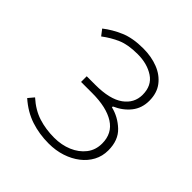

<svg xmlns="http://www.w3.org/2000/svg" viewBox="-153 -659 791 791"><g transform="rotate(45 242.5 -263.5)"><path d="M243 13Q188 13 139.5 -3Q91 -19 48 -57L69 -82Q108 -47 150.5 -33.5Q193 -20 242 -20Q285 -20 320.5 -35Q356 -50 377.5 -77.5Q399 -105 399 -143Q399 -202 352.5 -231.5Q306 -261 223 -261H158V-294H208Q292 -294 333.5 -324Q375 -354 375 -403Q375 -456 336.5 -481.5Q298 -507 242 -507Q187 -507 152 -492Q117 -477 84 -452L64 -478Q97 -504 139 -522Q181 -540 242 -540Q289 -540 327.5 -525Q366 -510 389 -480Q412 -450 412 -405Q412 -362 387.5 -331Q363 -300 322 -282V-277Q367 -266 402 -233Q437 -200 437 -141Q437 -107 422 -79Q407 -51 380.5 -30.5Q354 -10 319 1.5Q284 13 243 13Z"/></g></svg>

Font: Shanggu Sans SC VF
Style: Regular
Weight: 250
Designer: GuiWonder
Version: Version 1.021